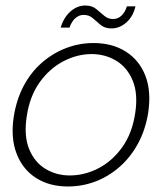

<svg xmlns="http://www.w3.org/2000/svg" viewBox="-20 -664 587 696"><path d="M226 12Q159 12 110.5 -19Q62 -50 40 -107.5Q18 -165 30 -242Q40 -304 66 -353Q92 -402 131.5 -436.5Q171 -471 219 -489.5Q267 -508 319 -508Q387 -508 436 -477Q485 -446 507 -389.5Q529 -333 517 -254Q507 -193 480.5 -144Q454 -95 414.5 -60Q375 -25 327 -6.5Q279 12 226 12ZM233 -28Q286 -28 336 -53.5Q386 -79 422.5 -129.5Q459 -180 470 -253Q481 -324 461 -372Q441 -420 401 -444Q361 -468 312 -468Q260 -468 210 -442Q160 -416 124 -366Q88 -316 77 -243Q66 -172 85.5 -124Q105 -76 144.5 -52Q184 -28 233 -28ZM200 -564Q211 -601 235.5 -622.5Q260 -644 289 -644Q313 -644 328 -632Q343 -620 357 -607.5Q371 -595 390 -595Q407 -595 420 -607Q433 -619 440 -641H471Q463 -605 438.5 -583Q414 -561 384 -561Q360 -561 345 -573.5Q330 -586 316.5 -598Q303 -610 283 -610Q267 -610 253.5 -598.5Q240 -587 232 -564Z"/></svg>

Font: DM Sans 36pt ExtraLight
Style: Italic
Weight: 250
Italic angle: -10°
Designer: Colophon Foundry, Jonny Pinhorn
Foundry: Colophon Foundry
Version: Version 4.004;gftools[0.9.30]